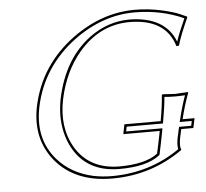

<svg xmlns="http://www.w3.org/2000/svg" viewBox="-49 -710 829 772"><g transform="rotate(-5 365.0 -324.0)"><path d="M675.8 -203.1H724.1L715.8 -164.1H667Q663.1 -147 661.1 -137.2L659.7 -130.9Q652.8 -95.7 659.7 -83L659.2 -80.1Q532.2 9.8 374 9.8Q224.1 9.8 145 -85.4Q70.3 -177.2 97.2 -307.1Q131.8 -469.2 269.5 -570.8Q388.7 -657.7 521 -658.2Q575.2 -658.2 627.2 -647Q679.2 -635.7 704.1 -624L729.5 -612.8L730.5 -609.9Q698.7 -539.1 689.9 -508.3Q688.5 -503.4 687 -499L676.8 -498Q643.1 -610.4 497.1 -610.8Q376.5 -610.8 290.5 -509.8Q228 -435.1 204.6 -327.1Q180.7 -214.8 229.5 -130.4Q285.2 -36.6 406.7 -36.1Q513.2 -36.6 561.5 -74.2L570.8 -117.2Q572.8 -126.5 576.2 -144Q578.6 -157.7 580.1 -164.1H433.1L440.9 -203.1H587.4Q598.6 -266.1 601.1 -307.1L604 -310.1Q606 -310.1 654.3 -307.1L707 -310.1L707.5 -307.1Q689 -257.3 675.8 -203.1ZM663.1 -192.9 666.5 -205.6Q678.7 -255.9 693.8 -298.3Q675.3 -296.9 654.3 -296.9Q628.9 -296.9 610.8 -298.8Q607.4 -258.3 597.2 -201.2L595.7 -192.9H449.2L445.3 -173.8H591.8L589.8 -162.1Q588.4 -155.8 585.9 -142.1Q582.5 -124 580.6 -115.2L570.8 -68.4L567.9 -65.9Q516.1 -25.9 406.7 -25.9Q271 -25.9 215.3 -135.7Q187.5 -191.4 187.5 -260.3Q188 -295.4 194.8 -329.1Q228.5 -487.8 337.9 -567.9Q411.1 -620.6 497.1 -621.1Q641.1 -619.6 681.6 -515.6Q691.4 -547.4 718.3 -606.9Q627.9 -647.5 521 -647.9Q390.6 -647.9 273.9 -561.5Q140.6 -461.4 106.9 -304.7Q79.6 -176.3 155.3 -88.9Q209.5 -26.9 298.8 -7.3Q335 0 374 0Q526.9 -0.5 647.9 -84.5Q643.6 -101.6 649.9 -132.8L651.4 -139.2Q653.8 -150.4 657.2 -166L659.2 -173.8H708L711.9 -192.9Z"/></g></svg>

Font: Linux Biolinum Outline O
Style: Italic
Weight: 400
Italic angle: -12°
Designer: Philipp H. Poll
Foundry: Philipp H. Poll
Version: Version 0.6.2